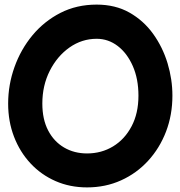

<svg xmlns="http://www.w3.org/2000/svg" viewBox="-20 -752 785 839"><path d="M360.4 66.9Q285.6 66.9 222.7 39.3Q159.7 11.7 113.3 -38.1Q66.9 -87.9 41.3 -154.5Q15.6 -221.2 15.6 -299.3Q15.6 -381.3 43.2 -458.7Q70.8 -536.1 121.8 -597.7Q172.9 -659.2 243.9 -695.6Q314.9 -731.9 402.3 -731.9Q483.9 -731.9 545.7 -697Q607.4 -662.1 649.2 -604Q690.9 -545.9 712.2 -475.6Q733.4 -405.3 733.4 -334Q733.4 -250 705.6 -177.2Q677.7 -104.5 627.4 -49.6Q577.1 5.4 509 36.1Q440.9 66.9 360.4 66.9ZM360.4 -81.5Q423.3 -81.5 474.1 -112.3Q524.9 -143.1 554.9 -200Q585 -256.8 585 -334Q585 -407.2 560.3 -463.4Q535.6 -519.5 494.4 -551Q453.1 -582.5 402.3 -582.5Q337.9 -582.5 283.9 -544.7Q230 -506.8 197.5 -442.6Q165 -378.4 165 -299.3Q165 -230.5 190.4 -181.9Q215.8 -133.3 260 -107.4Q304.2 -81.5 360.4 -81.5Z"/></svg>

Font: Mikhak-FD ExtraBold
Style: Regular
Weight: 800
Designer: Amin Abedi
Version: Version 3.2